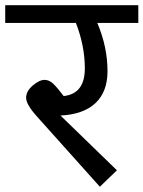

<svg xmlns="http://www.w3.org/2000/svg" viewBox="-40 -709 550 736"><path d="M490.2 -689V-621.1H333Q372.1 -529.3 372.1 -436Q372.1 -357.4 326.2 -314Q280.3 -270.5 191.9 -266.1L408.2 -56.2L342.8 6.8L100.1 -264.2Q60.1 -309.1 60.1 -334Q60.1 -359.4 85.4 -381.1Q110.8 -402.8 130.9 -402.8Q147.9 -402.8 163.1 -388.9Q178.2 -375 204.1 -340.8Q285.2 -349.6 285.2 -446.8Q285.2 -532.7 251 -621.1H-20V-689Z"/></svg>

Font: FiraGO
Style: Regular
Weight: 400
Designer: bBox Type
Foundry: bBox Type GmbH
Version: Version 1.001;PS 001.001;hotconv 1.0.88;makeotf.lib2.5.64775